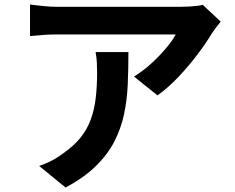

<svg xmlns="http://www.w3.org/2000/svg" viewBox="-20 -772 1040 848"><path d="M954.8 -676.6Q946.9 -667.1 935.1 -651.6Q923.3 -636 916.2 -625.4Q893.2 -586.2 855.1 -535.4Q817 -484.5 771 -435.3Q725 -386.1 675.6 -350.7L571.7 -433.8Q602.1 -452.4 630.8 -476.5Q659.6 -500.5 684.3 -526.6Q709.1 -552.6 727.8 -576.9Q746.5 -601.2 756 -619.9Q742.9 -619.9 711.9 -619.9Q680.9 -619.9 637.8 -619.9Q594.7 -619.9 545.4 -619.9Q496.1 -619.9 447.1 -619.9Q398.2 -619.9 354.8 -619.9Q311.4 -619.9 279.7 -619.9Q248 -619.9 234.8 -619.9Q203.5 -619.9 175.8 -618.1Q148.1 -616.3 112.6 -612.8V-752Q141.8 -748.3 172.7 -745.1Q203.5 -741.9 234.8 -741.9Q248 -741.9 281 -741.9Q314 -741.9 359.3 -741.9Q404.6 -741.9 456.3 -741.9Q508 -741.9 559.5 -741.9Q610.9 -741.9 655.4 -741.9Q699.9 -741.9 731.3 -741.9Q762.7 -741.9 773.8 -741.9Q788.1 -741.9 808.3 -742.8Q828.4 -743.7 847.5 -745.9Q866.6 -748 875.5 -750.6ZM547.2 -542.1Q547.2 -468.1 544.2 -399Q541.2 -329.9 527.7 -266.7Q514.2 -203.5 484.7 -146.4Q455.1 -89.3 403.3 -38.4Q351.5 12.5 269.5 56.2L153 -39Q177 -47.1 203.9 -60.3Q230.9 -73.6 258.2 -94Q306.1 -127.4 335.7 -164.3Q365.3 -201.3 381 -244.4Q396.7 -287.5 402.8 -339Q408.9 -390.6 408.9 -452Q408.9 -475.1 407.7 -496.4Q406.6 -517.7 402.2 -542.1Z"/></svg>

Font: Noto Sans TC Thin
Style: Regular
Weight: 100
Designer: Ryoko NISHIZUKA 西塚涼子 (kana, bopomofo & ideographs); Paul D. Hunt (Latin, Greek & Cyrillic); Sandoll Communications 산돌커뮤니
Foundry: Adobe
Version: Version 2.004-H2;hotconv 1.0.118;makeotfexe 2.5.65603